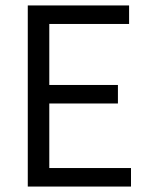

<svg xmlns="http://www.w3.org/2000/svg" viewBox="-20 -685 533 705"><path d="M82 0V-665H454V-597H161V-373H413V-305H161V-68H461V0Z"/></svg>

Font: BreeCF
Style: Light
Weight: 300
Designer: Veronika Burian, Jos Scaglione
Foundry: TypeTogether
Version: Version 0.0.2